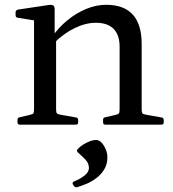

<svg xmlns="http://www.w3.org/2000/svg" viewBox="-20 -520 720 801"><path d="M301 261Q293 263 287 254L284 249Q280 241 289 237Q314 227 332.5 212.5Q351 198 351 181Q351 161 336.5 146Q322 131 305 116Q298 110 304 102Q312 93 325 84.5Q338 76 353 70Q368 64 381 64Q393 64 403.5 75Q414 86 421 102.5Q428 119 428 137Q428 165 415 186.5Q402 208 382 223Q362 238 340.5 247Q319 256 301 261ZM479 -325Q479 -374 454 -399.5Q429 -425 380 -425Q337 -425 291 -402.5Q245 -380 205 -340L196 -364Q223 -404 260 -434.5Q297 -465 339 -482.5Q381 -500 423 -500Q497 -500 534 -459Q571 -418 571 -337V0H479ZM122 0V-316H214V0ZM62 0Q53 0 53 -10V-20Q53 -30 63 -31L102 -40Q116 -43 119 -47Q122 -51 122 -65V-180H214V-64Q214 -51 217.5 -47Q221 -43 235 -41L297 -30Q306 -29 306 -19V-9Q306 0 296 0ZM419 0Q410 0 410 -10V-20Q410 -30 420 -31L459 -40Q473 -43 476 -47Q479 -51 479 -65V-180H571V-64Q571 -51 574.5 -47Q578 -43 592 -41L654 -30Q663 -29 663 -19V-9Q663 0 653 0ZM122 -316V-462L140 -432L54 -446Q45 -447 45 -457V-469Q45 -477 55 -480L182 -499Q196 -501 202 -497.5Q208 -494 208 -481V-382L214 -365V-316Z"/></svg>

Font: Hahmlet
Style: Regular
Weight: 400
Designer: Minjoo Ham & Mark Frömberg
Foundry: hypertype
Version: Version 1.001; ttfautohint (v1.8.3)